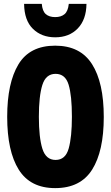

<svg xmlns="http://www.w3.org/2000/svg" viewBox="-20 -960 570 988"><path d="M264 8Q136 8 76.5 -87Q17 -182 17 -359Q17 -533 75 -629Q133 -725 264 -725Q393 -725 453.5 -630Q514 -535 514 -358Q514 -182 454 -87Q394 8 264 8ZM266 -137Q317 -137 333.5 -196Q350 -255 350 -359Q350 -469 333 -524.5Q316 -580 266 -580Q216 -580 198 -523Q180 -466 180 -359Q180 -253 198 -195Q216 -137 266 -137ZM264 -768Q194 -768 149.5 -811.5Q105 -855 104 -940H195Q198 -903 215.5 -887.5Q233 -872 264 -872Q294 -872 312 -887Q330 -902 334 -940H425Q424 -859 380 -813.5Q336 -768 264 -768Z"/></svg>

Font: Noto Sans Mono Condensed Black
Style: Regular
Weight: 900
Width: 3
Designer: Monotype Design Team
Foundry: Monotype Imaging Inc.
Version: Version 2.014